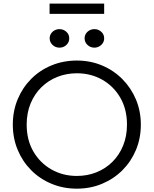

<svg xmlns="http://www.w3.org/2000/svg" viewBox="-20 -1060 876 1094"><path d="M418 15Q340.5 15 273.8 -12.8Q207 -40.5 157.8 -90Q108.5 -139.5 80.8 -206Q53 -272.5 53 -350Q53 -428 80.8 -494.5Q108.5 -561 157.8 -610.5Q207 -660 273.8 -687.5Q340.5 -715 418 -715Q495 -715 561.5 -687Q628 -659 677.5 -609Q727 -559 754.8 -492.8Q782.5 -426.5 782.5 -350Q782.5 -272.5 754.8 -206Q727 -139.5 677.5 -90Q628 -40.5 561.5 -12.8Q495 15 418 15ZM418 -57.5Q477.5 -57.5 529.5 -78.2Q581.5 -99 620.5 -137.8Q659.5 -176.5 681.5 -230.2Q703.5 -284 703.5 -350Q703.5 -438 665.2 -503.8Q627 -569.5 562.2 -606Q497.5 -642.5 418 -642.5Q358.5 -642.5 306.5 -621.8Q254.5 -601 215.5 -562.5Q176.5 -524 154.2 -470.2Q132 -416.5 132 -350Q132 -262 170.5 -196.2Q209 -130.5 273.8 -94Q338.5 -57.5 418 -57.5ZM319 -788.5Q296 -788.5 279.5 -804Q263 -819.5 263 -841.5Q263 -856.5 270.8 -868.5Q278.5 -880.5 291.2 -887.2Q304 -894 319 -894Q341 -894 357.8 -879.2Q374.5 -864.5 374.5 -841.5Q374.5 -826.5 367 -814.5Q359.5 -802.5 346.8 -795.5Q334 -788.5 319 -788.5ZM518 -788.5Q495 -788.5 478.5 -804Q462 -819.5 462 -841.5Q462 -856 469.5 -868Q477 -880 489.8 -887Q502.5 -894 518 -894Q540 -894 556.8 -879.2Q573.5 -864.5 573.5 -841.5Q573.5 -826.5 565.8 -814.5Q558 -802.5 545.2 -795.5Q532.5 -788.5 518 -788.5ZM262.5 -981V-1039.5H573.5V-981Z"/></svg>

Font: Geologica Cursive ExtraLight
Style: Regular
Weight: 250
Designer: Sindre Bremnes, Frode Helland
Foundry: Monokrom Skriftforlag AS
Version: Version 1.010;gftools[0.9.28]